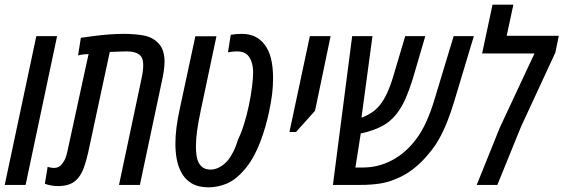

<svg xmlns="http://www.w3.org/2000/svg" viewBox="-21 -783 2386 813"><path d="M-1 0 132.8 -629.9H220.7L87.4 0Z M224.6 4.9Q209.5 4.9 195.8 2.4Q182.1 0 168.9 -4.9L180.7 -76.2Q198.2 -71.8 207.5 -71.8Q221.2 -72.3 229.7 -77.6Q238.3 -83 246.6 -95.7Q252 -103 256.1 -113.5Q260.3 -124 264.2 -141.1L354 -554.2Q342.8 -553.7 331.8 -552.5Q320.8 -551.3 309.6 -548.3L321.3 -623Q351.1 -627.4 380.9 -631.1Q410.6 -634.8 441.2 -637.2Q471.7 -639.6 503.9 -639.6Q543 -639.6 580.6 -634Q618.2 -628.4 641.1 -607.9Q660.6 -592.3 668.2 -570.1Q675.8 -547.9 675.8 -523.9Q675.8 -506.3 672.9 -485.1Q669.9 -463.9 664.6 -439.9L571.3 0H482.9L577.1 -444.8Q585.4 -481.9 585.4 -505.4Q585.4 -524.9 580.8 -535.9Q576.2 -546.9 565.9 -553.7Q558.6 -558.6 549.8 -561Q541 -563.5 532.5 -564.5Q523.9 -565.4 516.6 -565.4Q508.3 -565.4 488.8 -564.7Q469.2 -564 443.8 -563L352.1 -136.2Q344.2 -101.1 334.7 -74.7Q325.2 -48.3 311 -30.5Q296.9 -12.7 276.1 -3.9Q255.4 4.9 224.6 4.9Z M861.8 10.3Q817.9 10.3 788.6 -7.8Q759.3 -25.9 743.7 -59.1Q732.4 -81.5 727.1 -110.8Q721.7 -140.1 721.7 -174.8Q721.7 -207 726.1 -241.9Q730.5 -276.9 739.3 -317.9L806.2 -629.4H895.5L828.6 -313Q818.4 -264.6 813.5 -229.2Q808.6 -193.8 808.6 -162.1Q808.6 -144 810.8 -126.5Q813 -108.9 819.8 -95.2Q826.7 -81.5 838.9 -73.2Q851.1 -64.9 871.1 -64.9Q889.2 -64.9 908 -74.7Q926.8 -84.5 945.3 -105.5Q956.5 -120.6 967 -140.6Q977.5 -160.6 987.3 -192.9Q1001 -220.7 1012.7 -258.5Q1024.4 -296.4 1033 -337.4Q1041.5 -378.4 1046.1 -414.8Q1050.8 -451.2 1050.8 -475.6Q1050.8 -503.9 1043 -524.2Q1035.2 -544.4 1022.5 -554.2Q1014.2 -560.5 1003.7 -563Q993.2 -565.4 982.9 -565.4Q974.6 -565.4 965.1 -564.5Q955.6 -563.5 944.3 -561.5L956.1 -635.7Q968.3 -637.7 980.5 -638.7Q992.7 -639.6 1002.4 -639.6Q1033.7 -639.6 1057.4 -628.7Q1081.1 -617.7 1098.6 -595.2Q1117.7 -570.8 1126.5 -535.2Q1135.3 -499.5 1135.3 -451.7Q1135.3 -416.5 1130.9 -382.1Q1126.5 -347.7 1118.2 -309.1Q1111.3 -276.9 1102.1 -244.9Q1092.8 -212.9 1081.5 -183.3Q1070.3 -153.8 1057.6 -129.9Q1041 -96.7 1018.3 -69.6Q995.6 -42.5 974.6 -26.4Q956.5 -12.7 936.8 -4.6Q917 3.4 897.7 6.8Q878.4 10.3 861.8 10.3Z M1204.6 -224.1 1291 -629.9H1378.9L1313 -314L1232.4 -224.1Z M1388.7 0 1470.2 -629.9H1556.2L1506.8 -264.2L1496.1 -287.6Q1500.5 -287.1 1505.6 -286.4Q1510.7 -285.6 1514.2 -286.1Q1534.7 -294.4 1553 -306.4Q1571.3 -318.4 1587.4 -337.9Q1603.5 -357.9 1617.4 -387.5Q1631.3 -417 1644 -459L1694.8 -629.9H1779.8L1726.6 -448.2Q1712.4 -402.8 1696.5 -366.2Q1680.7 -329.6 1658.2 -300.8Q1630.9 -266.1 1594.7 -247.8Q1558.6 -229.5 1511.7 -218.8Q1504.9 -218.8 1500 -218.8Q1495.1 -218.8 1489.3 -220.2Q1483.4 -221.7 1472.7 -226.6L1513.2 -259.8L1483.9 -73.7H1516.1Q1581.1 -73.7 1639.4 -104.7Q1697.8 -135.7 1740.7 -193.4Q1765.6 -226.1 1784.4 -268.3Q1803.2 -310.5 1816.9 -355.5L1899.9 -629.9H1985.4L1901.4 -350.6Q1889.2 -310.1 1873.8 -270.5Q1858.4 -231 1838.9 -195.8Q1819.3 -160.6 1794.4 -132.3Q1766.1 -96.7 1730 -68.4Q1693.8 -40 1651.9 -23.9Q1619.6 -10.3 1583.3 -5.1Q1546.9 0 1504.9 0Z M1997.6 0 2095.2 -242.2 2242.2 -556.6H2020.5L2064.5 -763.2H2152.8L2124.5 -631.3H2345.2L2330.6 -560.5L2184.6 -245.1L2085 0Z"/></svg>

Font: Open Sans Condensed Medium
Style: Italic
Weight: 500
Width: 3
Italic angle: -12°
Designer: Monotype Design Team
Foundry: Monotype Imaging Inc.
Version: Version 3.000